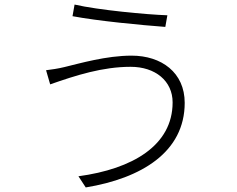

<svg xmlns="http://www.w3.org/2000/svg" viewBox="-20 -787 1040 842"><path d="M298 -716C409 -695 598 -677 705 -669L714 -720C623 -723 411 -743 307 -767ZM737 -338C737 -149 561 -46 324 -14L356 35C600 -5 790 -120 790 -336C790 -469 688 -543 557 -543C446 -543 330 -509 263 -493C235 -486 206 -482 182 -479L200 -417C314 -457 430 -494 553 -494C661 -494 737 -432 737 -338Z"/></svg>

Font: Spoqa Han Sans Neo Light
Style: Regular
Weight: 300
Designer: [Spoqa Han Sans Neo] Dong-huui Kim ___ Younghwa Kang ___ Yujin Lee ___ [Noto Sans] Ryoko NISHIZUKA ____ (kana & ideograp
Foundry: Spoqa (http://www.spoqa-han-sans.com)
Version: Version 1.100;hotconv 1.0.109;makeotfexe 2.5.65596